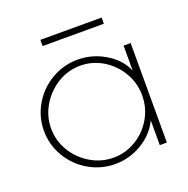

<svg xmlns="http://www.w3.org/2000/svg" viewBox="-112 -700 798 816"><g transform="rotate(-20 287.0 -291.5)"><path d="M37 -225Q37 -288 69 -342.5Q101 -397 156 -429Q211 -461 275 -461Q340 -461 398 -426.5Q456 -392 479 -337V-450H511V0H479V-112Q452 -56 395.5 -22.5Q339 11 275 11Q211 11 156 -21Q101 -53 69 -107.5Q37 -162 37 -225ZM481 -225Q481 -280 453 -328Q425 -376 378 -404.5Q331 -433 276 -433Q221 -433 173.5 -404Q126 -375 97.5 -327Q69 -279 69 -224Q69 -169 97.5 -121.5Q126 -74 174 -45.5Q222 -17 277 -17Q332 -17 379 -45.5Q426 -74 453.5 -121.5Q481 -169 481 -225ZM155 -594H432V-566H155Z"/></g></svg>

Font: Poiret One
Style: Regular
Weight: 400
Designer: Denis Masharov (denis.masharov@gmail.com), Cyreal (Charset Expansion)
Foundry: Denis Masharov
Version: Version 1.101